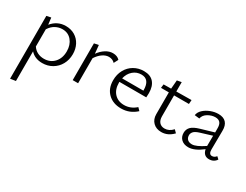

<svg xmlns="http://www.w3.org/2000/svg" viewBox="-79 -1031 2360 1845"><g transform="rotate(30 1101.0 -109.0)"><path d="M485 -216Q485 -153 457 -102.5Q429 -52 380 -23.5Q331 5 271 5Q188 5 140 -49V280L80 289V-408L129 -418L138 -343Q200 -418 293 -418Q350 -418 393.5 -392Q437 -366 461 -320Q485 -274 485 -216ZM421 -211Q421 -282 382.5 -328.5Q344 -375 280 -375Q240 -375 203.5 -355.5Q167 -336 140 -294V-103Q161 -71 193 -55Q225 -39 264 -39Q334 -39 377.5 -86.5Q421 -134 421 -211Z M891 -388 866 -340Q840 -368 799 -368Q765 -368 730.5 -344.5Q696 -321 668 -278V0H608V-408L657 -418L666 -326Q697 -369 736 -393.5Q775 -418 815 -418Q864 -418 891 -388Z M1312 -62Q1241 4 1145 4Q1055 4 1000 -49.5Q945 -103 945 -194Q945 -259 973 -310Q1001 -361 1050 -389.5Q1099 -418 1159 -418Q1232 -418 1268.5 -375.5Q1305 -333 1305 -258Q1305 -225 1303 -210H1005V-201Q1005 -126 1045.5 -82.5Q1086 -39 1154 -39Q1226 -39 1284 -91ZM1011 -252H1247V-256Q1247 -377 1155 -377Q1102 -377 1063 -343Q1024 -309 1011 -252Z M1723 -53Q1666 7 1593 7Q1536 7 1501.5 -27.5Q1467 -62 1467 -118V-360H1380L1385 -401L1468 -402L1476 -498L1525 -507V-403L1693 -405L1690 -360H1525V-128Q1525 -85 1546 -61.5Q1567 -38 1604 -38Q1654 -38 1694 -82Z M2202 -39Q2190 -19 2169 -7.5Q2148 4 2121 4Q2090 4 2071 -13.5Q2052 -31 2046 -64Q1959 4 1891 4Q1842 4 1813 -23Q1784 -50 1784 -95Q1784 -134 1810 -161Q1836 -188 1902 -207L2045 -249V-290Q2046 -336 2028.5 -356.5Q2011 -377 1975 -377Q1935 -377 1894.5 -353.5Q1854 -330 1846 -289L1792 -295Q1797 -330 1827 -358Q1857 -386 1900 -402.5Q1943 -419 1985 -419Q2042 -419 2070.5 -388Q2099 -357 2098 -298L2096 -89Q2096 -37 2131 -37Q2158 -37 2177 -62ZM1908 -38Q1954 -38 2043 -98L2044 -212L1917 -173Q1872 -159 1856 -140.5Q1840 -122 1840 -101Q1840 -71 1858 -54.5Q1876 -38 1908 -38Z"/></g></svg>

Font: Isabella Sans
Style: Regular
Weight: 400
Designer: Original fonts by Christian Thalmann (Catharsis Fonts), Modifications by Cristiano Sobral
Version: Version 0.002;July 12, 2020;FontCreator 13.0.0.2655 64-bit; 